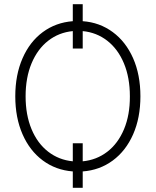

<svg xmlns="http://www.w3.org/2000/svg" viewBox="-20 -818 751 926"><path d="M378.9 -40Q445.8 -46.4 497.6 -86.2Q549.3 -126 578.1 -194.8Q606.9 -263.7 606.4 -353.5Q606.4 -443.8 577.6 -512.7Q548.8 -581.5 497.3 -621.6Q445.8 -661.6 378.9 -668V-584H331.1V-668Q264.2 -661.6 212.6 -621.6Q161.1 -581.5 132.3 -512.7Q103.5 -443.8 103.5 -353.5Q103.5 -263.7 132.1 -195.1Q160.6 -126.5 212.4 -86.4Q264.2 -46.4 331.1 -40V-127H378.9ZM378.9 -715.8Q460.4 -710 523.7 -663.3Q586.9 -616.7 622.1 -536.9Q657.2 -457 657.2 -353.5Q657.2 -250 622.1 -170.2Q586.9 -90.3 523.7 -43.7Q460.4 2.9 378.9 8.8V87.9H331.1V8.8Q249 2.4 186.3 -44.2Q123.5 -90.8 88.6 -170.7Q53.7 -250.5 53.7 -353.5Q53.7 -456.5 88.6 -536.6Q123.5 -616.7 186.3 -663.1Q249 -709.5 331.1 -715.8V-797.9H378.9Z"/></svg>

Font: Pretendard ExtraLight
Style: Regular
Weight: 200
Designer: Base glyphs from Inter by Rasmus Andersson; Hangeul glyphs from Noto Sans CJK(Source Han Sans) by Jang Soo-young and Kan
Foundry: Kil Hyung-jin
Version: Version 1.309